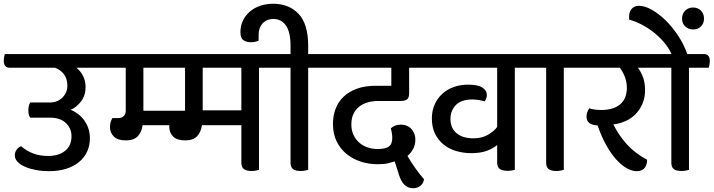

<svg xmlns="http://www.w3.org/2000/svg" viewBox="-50 -900 3802 1023"><path d="M357 -539Q379 -522 392.5 -495.5Q406 -469 406 -435Q406 -392 382 -360Q358 -328 326 -315Q347 -307 365.5 -293Q384 -279 398 -260Q412 -241 420.5 -217Q429 -193 429 -163Q429 -125 414.5 -93Q400 -61 372 -37.5Q344 -14 303.5 -1Q263 12 211 12Q175 12 142.5 6Q110 0 84.5 -11Q59 -22 44 -37.5Q29 -53 29 -72Q29 -90 39 -103Q49 -116 63 -121Q121 -69 205 -69Q263 -69 297 -96.5Q331 -124 331 -174Q331 -216 301 -244.5Q271 -273 218 -273H111Q105 -281 103 -291Q101 -301 101 -312Q101 -337 111 -354H215Q257 -354 283 -380.5Q309 -407 309 -444Q309 -478 292 -502.5Q275 -527 243 -539H2Q-30 -539 -30 -577Q-30 -585 -28.5 -594.5Q-27 -604 -24 -612H481Q513 -612 513 -575Q513 -567 511.5 -557Q510 -547 507 -539Z M1330 -539V5Q1322 7 1312.5 9Q1303 11 1291 11Q1262 11 1249 0.5Q1236 -10 1236 -33V-233H1026Q1021 -196 1000 -174Q979 -152 937 -152Q893 -152 872.5 -172.5Q852 -193 852 -223V-233H710Q705 -196 684 -174Q663 -152 621 -152Q577 -152 556.5 -172.5Q536 -193 536 -223Q536 -250 549 -271H581Q599 -271 609.5 -281.5Q620 -292 620 -311V-539H499Q467 -539 467 -577Q467 -585 468.5 -594.5Q470 -604 473 -612H1409Q1441 -612 1441 -575Q1441 -567 1439.5 -557Q1438 -547 1435 -539ZM936 -310V-539H714V-310ZM1030 -312H1236V-539H1030Z M1592 -539V5Q1584 7 1574.5 9Q1565 11 1552 11Q1523 11 1510.5 0.5Q1498 -10 1498 -33V-539H1414Q1382 -539 1382 -577Q1382 -585 1383.5 -594.5Q1385 -604 1388 -612H1498V-656Q1498 -729 1473.5 -764Q1449 -799 1406 -799Q1391 -799 1377 -794Q1363 -789 1352 -778.5Q1341 -768 1334.5 -751.5Q1328 -735 1328 -713V-683Q1322 -681 1316 -679Q1311 -677 1303.5 -676Q1296 -675 1288 -675Q1263 -675 1247 -686Q1231 -697 1231 -729Q1231 -763 1244.5 -790.5Q1258 -818 1281 -838Q1304 -858 1336 -869Q1368 -880 1405 -880Q1490 -880 1541 -826Q1592 -772 1592 -657V-612H1671Q1703 -612 1703 -575Q1703 -567 1701.5 -557Q1700 -547 1697 -539Z M2130 -539V-403Q2130 -380 2119.5 -371Q2109 -362 2084 -362H1966Q1935 -362 1909 -354.5Q1883 -347 1863.5 -331.5Q1844 -316 1833 -292.5Q1822 -269 1822 -237Q1822 -207 1833 -182.5Q1844 -158 1863 -141Q1882 -124 1907.5 -115Q1933 -106 1961 -106Q2003 -106 2021.5 -119Q2040 -132 2040 -164Q2040 -190 2032 -216Q2040 -224 2054 -230Q2068 -236 2086 -236Q2100 -236 2113.5 -231.5Q2127 -227 2138 -217Q2149 -207 2156 -191.5Q2163 -176 2163 -155Q2163 -127 2150.5 -105Q2138 -83 2121 -69Q2141 -34 2165 -1Q2189 32 2209 55Q2207 76 2190.5 89.5Q2174 103 2151 103Q2097 103 2075 29L2053 -40Q2038 -35 2017.5 -30Q1997 -25 1962 -25Q1915 -25 1872 -39Q1829 -53 1796 -80Q1763 -107 1743.5 -147Q1724 -187 1724 -240Q1724 -283 1738 -320Q1752 -357 1780.5 -384.5Q1809 -412 1852 -427.5Q1895 -443 1952 -443H2035V-539H1674Q1642 -539 1642 -577Q1642 -585 1643.5 -594.5Q1645 -604 1648 -612H2223Q2255 -612 2255 -575Q2255 -567 2253.5 -557Q2252 -547 2249 -539Z M2693 -539V5Q2686 7 2676 8.5Q2666 10 2654 10Q2625 10 2612 -0.5Q2599 -11 2599 -34V-127Q2574 -107 2541 -95.5Q2508 -84 2461 -84Q2418 -84 2380 -95.5Q2342 -107 2313.5 -130Q2285 -153 2268 -187.5Q2251 -222 2251 -269Q2251 -310 2266 -343.5Q2281 -377 2307 -400.5Q2333 -424 2368 -436.5Q2403 -449 2444 -449Q2496 -449 2520 -433.5Q2544 -418 2544 -395Q2544 -375 2532 -360Q2519 -364 2501.5 -367Q2484 -370 2467 -370Q2407 -370 2378.5 -340Q2350 -310 2350 -266Q2350 -218 2382.5 -190.5Q2415 -163 2473 -163Q2518 -163 2551 -182.5Q2584 -202 2599 -224V-539H2206Q2174 -539 2174 -577Q2174 -585 2175.5 -594.5Q2177 -604 2180 -612H2772Q2804 -612 2804 -575Q2804 -567 2802.5 -557Q2801 -547 2798 -539Z M2954 -539V5Q2946 7 2936.5 9Q2927 11 2914 11Q2885 11 2872.5 0.5Q2860 -10 2860 -33V-539H2776Q2744 -539 2744 -577Q2744 -585 2745.5 -594.5Q2747 -604 2750 -612H3033Q3065 -612 3065 -575Q3065 -567 3063.5 -557Q3062 -547 3059 -539Z M3349 -539Q3366 -516 3376.5 -487Q3387 -458 3387 -421Q3387 -379 3373 -347Q3359 -315 3336 -291.5Q3313 -268 3282 -254.5Q3251 -241 3218 -237Q3248 -177 3291.5 -129.5Q3335 -82 3398 -49Q3398 -22 3384.5 -5Q3371 12 3342 12Q3318 12 3290.5 -3Q3263 -18 3235 -48.5Q3207 -79 3181 -125Q3155 -171 3134 -232Q3075 -234 3075 -279Q3075 -292 3079.5 -303.5Q3084 -315 3090 -323Q3101 -319 3117.5 -316.5Q3134 -314 3153 -314Q3190 -314 3216 -323Q3242 -332 3258.5 -348Q3275 -364 3282.5 -385.5Q3290 -407 3290 -432Q3290 -461 3280 -488.5Q3270 -516 3253 -539H3036Q3004 -539 3004 -577Q3004 -585 3005.5 -594.5Q3007 -604 3010 -612H3441Q3474 -612 3474 -575Q3474 -567 3472 -557Q3470 -547 3468 -539Z M3621 -539V5Q3613 7 3603.5 9Q3594 11 3581 11Q3552 11 3539.5 0.5Q3527 -10 3527 -33V-539H3443Q3411 -539 3411 -577Q3411 -585 3412.5 -594.5Q3414 -604 3417 -612H3528Q3512 -647 3485.5 -677.5Q3459 -708 3428 -731.5Q3397 -755 3364 -771.5Q3331 -788 3303 -795Q3302 -798 3302 -802.5Q3302 -807 3302 -812Q3302 -836 3315.5 -852.5Q3329 -869 3355 -869Q3386 -869 3423 -848Q3460 -827 3496 -792Q3532 -757 3563 -710Q3594 -663 3612 -612H3700Q3732 -612 3732 -575Q3732 -567 3730.5 -557Q3729 -547 3726 -539ZM3584 -801Q3584 -827 3601 -843.5Q3618 -860 3643 -860Q3668 -860 3684.5 -843.5Q3701 -827 3701 -801Q3701 -775 3684.5 -759Q3668 -743 3643 -743Q3618 -743 3601 -759Q3584 -775 3584 -801Z"/></svg>

Font: Baloo 2 Medium
Style: Regular
Weight: 500
Designer: Sarang Kulkarni and Ek Type
Foundry: Ek Type
Version: Version 1.640;hotconv 1.0.111;makeotfexe 2.5.65597; ttfautoh